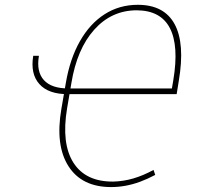

<svg xmlns="http://www.w3.org/2000/svg" viewBox="-20 -757 810 787"><path d="M116.2 -528.3H139.6Q128.4 -463.4 159.9 -428.7Q191.4 -394 261.7 -394.5L258.8 -371.1Q178.7 -370.6 141.4 -412.4Q104 -454.1 116.2 -528.3ZM435.5 9.8Q315.4 9.8 260.7 -75.7Q206.1 -161.1 231.4 -309.6L250 -418Q267.1 -517.1 307.9 -588.6Q348.6 -660.2 408.9 -698.7Q469.2 -737.3 544.9 -737.3Q652.8 -737.3 695.8 -658Q738.8 -578.6 712.9 -425.8L704.1 -371.1H261.7L265.6 -394.5H684.6L690.4 -428.7Q713.9 -569.3 676.3 -641.8Q638.7 -714.4 540 -714.8Q437 -714.4 366.2 -635.3Q295.4 -556.2 272.5 -416L254.9 -312.5Q231 -168.5 281 -90.1Q331.1 -11.7 444.3 -12.7Q485.4 -13.7 525.9 -25.4Q566.4 -37.1 609.4 -60.5L616.2 -40Q585 -23.4 554.7 -12.2Q524.4 -1 494.6 4.4Q464.8 9.8 435.5 9.8Z"/></svg>

Font: Inter Tight Thin
Style: Italic
Weight: 250
Italic angle: -9.39999°
Designer: Rasmus Andersson
Foundry: rsms
Version: Version 3.004